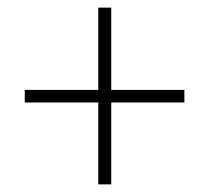

<svg xmlns="http://www.w3.org/2000/svg" viewBox="-20 -605 550 504"><path d="M272 -369H464V-336H272V-121H238V-336H45V-369H238V-585H272Z"/></svg>

Font: Noto Sans Ethiopic SemiCondensed ExtraLight
Style: Regular
Weight: 200
Width: 4
Designer: Monotype Design Team
Foundry: Monotype Imaging Inc.
Version: Version 2.102; ttfautohint (v1.8.4.7-5d5b)